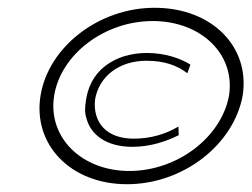

<svg xmlns="http://www.w3.org/2000/svg" viewBox="-20 -482 646 493"><path d="M84 -236C64 -111 161 -9 306 -9C451 -9 580 -111 603 -236C623 -361 525 -462 377 -462C233 -462 104 -361 84 -236ZM119 -236C136 -343 249 -428 372 -428C496 -428 585 -343 568 -236C548 -129 435 -43 312 -43C190 -43 102 -129 119 -236ZM201 -226C198 -208 197 -193 202 -178C213 -136 253 -105 320 -105C366 -105 407 -119 439 -135L438 -157C406 -138 368 -126 323 -126C254 -126 218 -167 224 -226C234 -286 286 -326 356 -326C402 -326 435 -314 461 -294L469 -316C444 -332 404 -346 357 -346C336 -346 316 -343 297 -337C246 -320 210 -284 201 -226Z"/></svg>

Font: Charger Sport
Style: ExLitExtObl
Weight: 200
Designer: Jasper
Foundry: Cannot Into Space Fonts
Version: Version 1.1